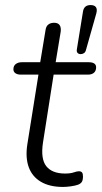

<svg xmlns="http://www.w3.org/2000/svg" viewBox="-20 -731 403 759"><path d="M229 8Q176 8 141.5 -12.5Q107 -33 93.5 -70.5Q80 -108 88 -160L132 -436H62Q49 -436 41 -441.5Q33 -447 33 -457Q33 -471 42.5 -478Q52 -485 66 -485H139L160 -612Q162 -627 171 -634Q180 -641 194 -641Q209 -641 215.5 -632Q222 -623 220 -606L200 -485H331Q345 -485 352.5 -480Q360 -475 360 -465Q360 -451 351.5 -443.5Q343 -436 328 -436H192L150 -168Q140 -103 163 -74Q186 -45 237 -45Q259 -45 271.5 -49.5Q284 -54 292 -54Q300 -54 304 -49.5Q308 -45 308 -34Q308 -19 303.5 -12Q299 -5 289 -1Q278 3 260.5 5.5Q243 8 229 8ZM299 -517Q291 -517 286.5 -522Q282 -527 284 -537L308 -685Q312 -711 338 -711Q353 -711 359 -703Q365 -695 361 -679L320 -534Q318 -525 312 -521Q306 -517 299 -517Z"/></svg>

Font: Nunito ExtraLight Light
Style: Italic
Weight: 300
Italic angle: -9°
Version: Version 3.602